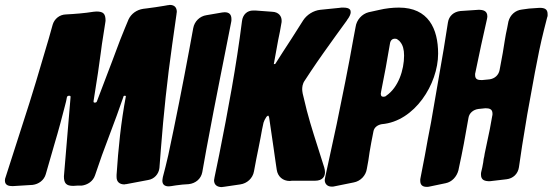

<svg xmlns="http://www.w3.org/2000/svg" viewBox="-40 -769 2256 784"><path d="M93 -14C118 -17 140 -33 147 -58L183 -183C199 -236 214 -293 225 -336C229 -351 232 -363 233 -371C234 -376 237 -378 242 -378C249 -378 248 -376 248 -371L221 -49C221 -21 230 -10 259 -10L275 -11H293C318 -14 340 -29 348 -53C367 -110 386 -163 405 -212C428 -272 447 -325 464 -374C464 -377 466 -378 470 -378C473 -378 474 -377 474 -376C454 -271 443 -162 436 -55V-46C436 -26 449 -16 468 -16L473 -17H475L565 -34C590 -38 608 -58 611 -83L617 -161C628 -304 643 -445 663 -586L681 -713V-715L682 -720C682 -739 672 -749 653 -749L648 -748H646L629 -745C606 -741 584 -738 561 -735L545 -733C518 -729 496 -713 485 -690L470 -654C457 -622 444 -590 433 -559C425 -538 415 -510 402 -477L356 -356C355 -352 352 -350 347 -350C344 -350 342 -351 342 -354V-356C355 -436 367 -516 372 -557C377 -600 385 -640 390 -677L391 -684C391 -712 383 -722 354 -722L342 -721C305 -715 266 -712 228 -710C203 -709 182 -692 175 -668L159 -611C127 -501 88 -370 54 -267L-17 -46C-19 -41 -20 -37 -20 -32C-20 -12 -4 -9 12 -9Z M678 -12C697 -15 713 -16 730 -17C759 -20 781 -39 786 -66L803 -161C822 -261 842 -369 861 -462C870 -505 878 -549 887 -593L904 -679C905 -682 905 -686 905 -691C905 -710 896 -719 877 -719C874 -719 871 -718 867 -718L803 -707C776 -703 754 -682 749 -654L733 -567C706 -422 678 -280 647 -135C640 -103 632 -73 625 -46C624 -39 623 -35 623 -31C623 -16 632 -8 649 -8C652 -8 655 -9 659 -9Z M941 -16C969 -20 992 -41 997 -69L1007 -122C1012 -149 1019 -178 1024 -207C1028 -230 1032 -251 1036 -268C1038 -275 1042 -283 1048 -292C1051 -295 1054 -297 1055 -297C1056 -297 1058 -294 1059 -289L1077 -166C1080 -142 1084 -119 1087 -96L1090 -76C1094 -48 1115 -30 1143 -30L1152 -31H1246C1279 -31 1287 -50 1287 -66C1287 -72 1286 -78 1284 -85L1271 -126C1251 -190 1230 -252 1213 -317L1196 -387C1195 -394 1194 -399 1194 -403C1194 -411 1194 -426 1205 -441L1230 -479C1262 -527 1300 -580 1331 -623C1346 -644 1361 -664 1376 -685L1377 -687C1387 -700 1392 -711 1392 -719C1392 -726 1391 -738 1362 -738C1355 -738 1350 -738 1347 -737L1268 -729C1240 -726 1213 -709 1198 -686L1151 -612C1126 -573 1103 -539 1084 -508L1078 -507L1096 -606C1097 -613 1100 -623 1103 -640L1109 -674C1110 -677 1110 -680 1110 -685C1110 -702 1099 -720 1071 -721L1058 -722C1041 -723 1023 -725 1004 -726H993C970 -726 951 -710 948 -682C925 -499 891 -318 855 -137L836 -45C835 -38 834 -34 834 -33C834 -14 847 -5 866 -5L871 -6H873Z M1404 -24C1432 -29 1454 -52 1458 -80L1464 -113C1467 -136 1471 -160 1476 -187L1485 -233C1488 -249 1502 -259 1519 -262C1653 -273 1749 -426 1749 -550C1749 -652 1709 -738 1589 -738C1563 -738 1535 -735 1506 -728L1465 -719C1438 -712 1416 -688 1412 -659L1403 -611C1384 -502 1356 -365 1335 -263L1288 -46C1287 -39 1286 -35 1286 -34C1286 -18 1297 -7 1314 -7C1319 -7 1322 -7 1325 -8ZM1535 -492 1552 -589C1554 -604 1561 -611 1573 -611C1578 -611 1581 -610 1584 -607C1589 -604 1592 -601 1594 -598C1605 -585 1610 -567 1610 -542C1610 -484 1587 -412 1537 -378C1534 -375 1531 -374 1526 -374C1515 -374 1515 -381 1515 -389L1516 -392V-394Z M1780 -21C1805 -26 1825 -47 1832 -74L1834 -84C1841 -117 1848 -149 1854 -182L1873 -288C1876 -307 1892 -321 1913 -324L1942 -327C1958 -327 1971 -324 1971 -305C1971 -301 1971 -298 1970 -296L1960 -241C1953 -206 1946 -173 1939 -141C1938 -134 1937 -127 1935 -120L1933 -105C1933 -103 1932 -102 1932 -100L1930 -89C1930 -88 1929 -86 1929 -84L1925 -67C1924 -64 1924 -61 1924 -56C1924 -33 1940 -29 1960 -29L2028 -37C2055 -40 2075 -59 2079 -86L2092 -174C2099 -217 2106 -259 2113 -302C2132 -403 2154 -540 2181 -646L2194 -697C2197 -704 2196 -708 2196 -712C2196 -733 2182 -737 2163 -737L2120 -734L2091 -730C2064 -727 2043 -708 2036 -681L2031 -655C2023 -621 2019 -587 2013 -553L2000 -483C1996 -462 1980 -448 1959 -445L1928 -442C1912 -442 1900 -444 1900 -463C1900 -467 1900 -470 1901 -472L1925 -586L1948 -689C1949 -694 1950 -698 1950 -702C1950 -725 1933 -729 1914 -729L1840 -724C1813 -721 1793 -704 1789 -677L1772 -570C1755 -474 1739 -381 1720 -269C1711 -224 1703 -180 1695 -135L1677 -42C1676 -39 1676 -36 1676 -31C1676 -14 1685 -6 1702 -6C1707 -6 1710 -6 1713 -7Z"/></svg>

Font: Bangerz
Style: Bold
Weight: 700
Designer: vernon adams
Foundry: Vernon Adams
Version: Version 2.10;December 28, 2023;FontCreator 13.0.0.2683 64-bi